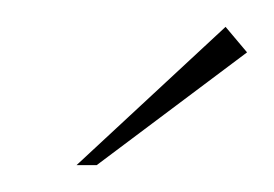

<svg xmlns="http://www.w3.org/2000/svg" viewBox="-20 -583 204 143"><path d="M37 -460 148 -563 164 -544 52 -460Z"/></svg>

Font: Genos Thin Thin
Style: Italic
Weight: 250
Italic angle: -8°
Version: Version 1.010